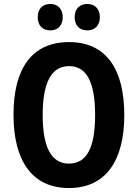

<svg xmlns="http://www.w3.org/2000/svg" viewBox="-20 -937 694 967"><path d="M170 -850C170 -807 196 -784 233 -784C270 -784 296 -808 296 -850C296 -893 270 -917 233 -917C196 -917 170 -894 170 -850ZM356 -850C356 -807 382 -784 420 -784C457 -784 483 -808 483 -850C483 -893 457 -917 420 -917C382 -917 356 -894 356 -850ZM606 -358C606 -584 518 -725 328 -725C141 -725 48 -593 48 -359C48 -134 137 10 327 10C517 10 606 -133 606 -358ZM195 -358C195 -518 237 -604 328 -604C418 -604 459 -520 459 -358C459 -195 418 -113 327 -113C237 -113 195 -198 195 -358Z"/></svg>

Font: Noto Sans Devanagari UI Condensed
Style: Bold
Weight: 700
Width: 3
Designer: Jelle Bosma - Monotype Design Team
Foundry: Monotype Imaging Inc.
Version: Version 2.004